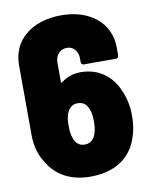

<svg xmlns="http://www.w3.org/2000/svg" viewBox="-81 -769 661 837"><g transform="rotate(-10 249.0 -350.5)"><path d="M454 -334C426 -403 369 -449 288 -449C257 -449 226 -440 202 -420C199 -417 196 -419 196 -423V-509C196 -541 217 -564 248 -564C275 -564 296 -541 296 -509V-492C296 -485 301 -480 308 -480H450C457 -480 462 -485 462 -492V-527C462 -637 374 -708 248 -708C117 -708 29 -637 29 -526L30 -216C30 -164 44 -120 69 -85C105 -27 168 7 252 7C359 7 433 -41 461 -128C471 -156 476 -188 476 -224C476 -264 468 -302 454 -334ZM301 -176C294 -152 278 -135 252 -135C226 -135 210 -150 203 -175C198 -190 196 -208 196 -227C196 -249 198 -271 206 -287C215 -306 229 -318 252 -318C275 -318 290 -306 298 -286C306 -270 308 -250 308 -227C308 -210 307 -192 301 -176Z"/></g></svg>

Font: Barlow Semi Condensed ExtraBold
Style: Regular
Weight: 800
Width: 4
Designer: Jeremy Tribby
Foundry: Tribby Type
Version: Version 1.422;hotconv 1.0.109;makeotfexe 2.5.65596